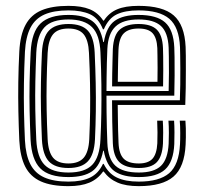

<svg xmlns="http://www.w3.org/2000/svg" viewBox="-20 -628 692 656"><path d="M213.8 8Q155.8 8 119.8 -8.1Q83.8 -24.2 66.2 -58.6Q48.8 -93 46 -147.5Q43.8 -197.5 42.8 -246.8Q41.8 -296 42.5 -346.9Q43.2 -397.8 46 -452.5Q49 -509.2 67.5 -543.5Q86 -577.8 122.1 -592.9Q158.2 -608 213.8 -608Q258.2 -608 286.5 -596.4Q314.8 -584.8 332.8 -557.5H334.8Q352.2 -584.2 380.2 -596.1Q408.2 -608 453.2 -608Q536.2 -608 573.5 -575.4Q610.8 -542.8 614.2 -467.8Q614.8 -459.2 614.9 -437.6Q615 -416 615 -387Q615 -358 614.6 -327.1Q614.2 -296.2 613 -269.5H382.2Q382.5 -244 382.8 -223.2Q383 -202.5 383.5 -182.8Q384 -163 385 -140Q386.5 -102.2 402.5 -85.9Q418.5 -69.5 454.2 -69.5Q486 -69.5 500.8 -85.5Q515.5 -101.5 517.5 -138.2Q518.2 -154.2 518.1 -175.6Q518 -197 517 -215.8H536.2Q537.5 -196.8 537.5 -174.6Q537.5 -152.5 536.8 -137.8Q534.5 -93.2 515.5 -73.6Q496.5 -54 454.2 -54Q408.8 -54 388.1 -73.8Q367.5 -93.5 365.5 -139Q364 -179 363.5 -212.9Q363 -246.8 362.8 -285.5H594.5Q595.5 -309.8 595.9 -338.4Q596.2 -367 596.1 -393.8Q596 -420.5 595.6 -440.2Q595.2 -460 595 -466.8Q592 -535.2 558.4 -563.9Q524.8 -592.5 453.2 -592.5Q407.8 -592.5 379.2 -579Q350.8 -565.5 334.8 -528H331.8Q316.5 -566.2 287.4 -579.4Q258.2 -592.5 213.8 -592.5Q163.8 -592.5 131.9 -578.4Q100 -564.2 84 -533.1Q68 -502 65.2 -451.2Q62.5 -394 61.8 -343.5Q61 -293 62 -245.4Q63 -197.8 65.2 -148.5Q67.8 -98.5 83.5 -67.4Q99.2 -36.2 131.1 -21.9Q163 -7.5 213.8 -7.5Q259.5 -7.5 288 -21.4Q316.5 -35.2 331.8 -68.2H334.2Q350.2 -35.5 379.1 -21.5Q408 -7.5 454.2 -7.5Q524.2 -7.5 557.9 -36.2Q591.5 -65 595 -135.2Q595.8 -148.5 595.8 -173.1Q595.8 -197.8 594.2 -215.8H613.5Q614.5 -205 614.9 -189.4Q615.2 -173.8 615 -158.6Q614.8 -143.5 614.2 -134.2Q610.5 -57 572.6 -24.5Q534.8 8 454.2 8Q410.2 8 381.8 -4.1Q353.2 -16.2 334.2 -42H332.2Q314 -16 285.5 -4Q257 8 213.8 8ZM213.8 -23Q146.8 -23 117.4 -53Q88 -83 84.5 -150Q82.2 -200.8 81.2 -248.8Q80.2 -296.8 81.1 -346.2Q82 -395.8 84.8 -450.2Q88.2 -519.2 118.8 -548.1Q149.2 -577 213.8 -577Q266 -577 294.5 -556.6Q323 -536.2 332.8 -484.2H334.8Q343.8 -536.8 372.1 -556.9Q400.5 -577 453.2 -577Q515.5 -577 544.1 -551.5Q572.8 -526 575.5 -466Q576 -458.8 576.4 -432.4Q576.8 -406 576.6 -370.6Q576.5 -335.2 575.5 -301.2H343.8Q343.8 -273.2 344.1 -245.1Q344.5 -217 345.1 -190.4Q345.8 -163.8 346.8 -139.8Q349 -85.2 374.2 -61.9Q399.5 -38.5 454.2 -38.5Q506 -38.5 529.8 -61.2Q553.5 -84 556.2 -137Q557 -151.2 557 -174Q557 -196.8 555.5 -215.8H574.8Q576 -199.2 576.1 -175.6Q576.2 -152 575.5 -136Q572.8 -75.5 544.4 -49.2Q516 -23 454.2 -23Q401.2 -23 372.5 -42.2Q343.8 -61.5 334.5 -113H332.5Q322.8 -62.2 294.5 -42.6Q266.2 -23 213.8 -23ZM213.8 -38.5Q269.8 -38.5 295.1 -64.8Q320.5 -91 323.2 -151.8Q325.5 -195.8 326.2 -241.5Q327 -287.2 326.4 -338.4Q325.8 -389.5 323.2 -449Q320.8 -508.8 294.6 -535.1Q268.5 -561.5 213.8 -561.5Q157 -561.5 132 -534.8Q107 -508 104 -448.8Q101.8 -398 100.8 -350.1Q99.8 -302.2 100.6 -253.2Q101.5 -204.2 104 -150.5Q107 -90.2 132.6 -64.4Q158.2 -38.5 213.8 -38.5ZM213.8 -54Q168 -54 147 -76.6Q126 -99.2 123.2 -151Q121 -203.5 120 -251.4Q119 -299.2 119.9 -347.5Q120.8 -395.8 123.2 -448.2Q126 -501.5 147.5 -523.8Q169 -546 213.8 -546Q259.2 -546 280.1 -523.4Q301 -500.8 303.5 -448.2Q306 -392.8 307 -343.8Q308 -294.8 307.4 -248Q306.8 -201.2 304.5 -152Q301.8 -99.5 280.2 -76.8Q258.8 -54 213.8 -54ZM213.8 -69.5Q249.2 -69.5 266 -89Q282.8 -108.5 285 -152.8Q287.2 -201 287.9 -246.8Q288.5 -292.5 287.6 -341.4Q286.8 -390.2 284 -447.2Q282 -491 265.9 -510.8Q249.8 -530.5 213.8 -530.5Q177.2 -530.5 161.1 -510.6Q145 -490.8 142.8 -447.5Q140.2 -394.2 139.4 -346.9Q138.5 -299.5 139.4 -252.2Q140.2 -205 142.8 -151.8Q145 -108.8 161.4 -89.1Q177.8 -69.5 213.8 -69.5ZM343.8 -317H556.2Q557.2 -347.2 557.2 -378.6Q557.2 -410 556.9 -433.8Q556.5 -457.5 556.2 -465.2Q554 -517 529.9 -539.2Q505.8 -561.5 453.2 -561.5Q400.2 -561.5 374.8 -537.5Q349.2 -513.5 346.8 -461Q345.8 -438 345.1 -413.1Q344.5 -388.2 344.2 -363.8Q344 -339.2 343.8 -317ZM363 -332.8Q363 -352.5 363.4 -375.4Q363.8 -398.2 364.4 -420.5Q365 -442.8 365.5 -460.2Q368 -509.2 390 -527.6Q412 -546 453.2 -546Q495.8 -546 515.4 -527.1Q535 -508.2 536.8 -464.2Q537.2 -456.5 537.5 -435.8Q537.8 -415 537.8 -387.9Q537.8 -360.8 537.2 -332.8ZM382.5 -348.5H518Q518.5 -372.5 518.4 -396.4Q518.2 -420.2 518 -438.5Q517.8 -456.8 517.5 -463.8Q515.8 -498.5 501.4 -514.5Q487 -530.5 453.2 -530.5Q419.5 -530.5 403 -514.1Q386.5 -497.8 384.8 -457.8Q384.2 -444.5 383.8 -426.1Q383.2 -407.8 383 -387.6Q382.8 -367.5 382.5 -348.5Z"/></svg>

Font: Big Shoulders Inline Text Thin SemiBold
Style: Regular
Weight: 600
Version: Version 2.002